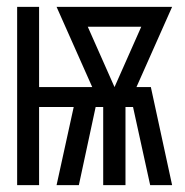

<svg xmlns="http://www.w3.org/2000/svg" viewBox="-20 -540 540 560"><path d="M30 0V-520H94V-286H249L145 -520H482L378 -286H420L482 0H418L368 -228H346V0H281V-228H259L210 0H145L195 -228H94V0ZM314 -286 392 -462H236Z"/></svg>

Font: Iosevka Custom
Style: Regular
Weight: 400
Monospace: yes
Designer: Belleve Invis
Foundry: Belleve Invis
Version: Version 32.5.0; ttfautohint (v1.8.4)